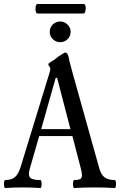

<svg xmlns="http://www.w3.org/2000/svg" viewBox="-22 -942 610 965"><path d="M4 3Q0 3 -1.5 -7Q-3 -17 -1.5 -27Q0 -37 4 -37Q34 -37 52 -51Q70 -65 82 -104L228 -580Q229 -585 230 -589.5Q231 -594 231 -597Q231 -602 226 -608Q221 -614 221 -619Q221 -624 234 -631Q240 -634 252 -642.5Q264 -651 273 -659Q287 -668 295 -673Q303 -678 306 -678Q318 -678 323 -655Q326 -637 332 -616Q338 -595 343 -575L477 -96Q486 -63 504.5 -50Q523 -37 555 -37Q559 -37 560.5 -27Q562 -17 560.5 -7Q559 3 555 3Q504 0 452 0Q401 0 351 3Q347 3 345.5 -7Q344 -17 345.5 -27Q347 -37 351 -37Q383 -37 388 -50Q393 -63 384 -96L342 -258H175L128 -95Q118 -62 129.5 -49.5Q141 -37 181 -37Q185 -37 186.5 -27Q188 -17 186.5 -7Q185 3 181 3Q137 0 93 0Q49 0 4 3ZM185 -293H332L265 -551H258ZM281 -730Q259 -730 243.5 -745Q228 -760 228 -782Q228 -804 243.5 -819Q259 -834 281 -834Q302 -834 317.5 -818.5Q333 -803 333 -782Q333 -760 317.5 -745Q302 -730 281 -730ZM167 -874Q160 -874 157.5 -886Q155 -898 157.5 -910Q160 -922 167 -922H399Q406 -922 408 -910Q410 -898 407 -886Q404 -874 397 -874Z"/></svg>

Font: Junicode Two Beta Condensed Medium
Style: Regular
Weight: 500
Width: 3
Designer: Peter S. Baker
Foundry: Briery Creek Software
Version: Version 1.053; ttfautohint (v1.8.4)